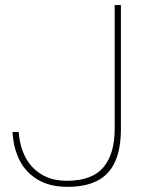

<svg xmlns="http://www.w3.org/2000/svg" viewBox="-20 -723 591 756"><path d="M29.3 -203.6H53.7Q57.1 -150.4 78.6 -106.9Q100.1 -63.5 141.6 -37.4Q183.1 -11.2 243.2 -11.2Q342.3 -11.2 387 -64Q431.6 -116.7 431.6 -216.3H456.1Q456.1 -137.2 433.3 -86.7Q410.6 -36.1 364 -11.7Q317.4 12.7 245.1 12.7Q177.2 12.7 129.9 -14.9Q82.5 -42.5 57.6 -91.1Q32.7 -139.6 29.3 -203.6ZM456.1 -703.1V-216.3H431.6V-703.1Z"/></svg>

Font: Wand UI Pro
Style: Regular
Weight: 400
Designer: Andreas Faust
Version: Version 1.003;FEAKit 1.0